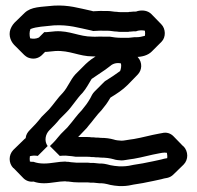

<svg xmlns="http://www.w3.org/2000/svg" viewBox="-20 -607 698 681"><path d="M260 40H289C293 40 297 40 301 41H313C319 42 326 42 333 43C339 43 345 43 350 44L360 46C372 50 400 54 415 53C422 53 430 52 437 51C459 46 482 44 503 39L523 35C535 32 549 30 562 26L573 24C582 22 589 18 595 12L631 -23C649 -41 648 -70 631 -88H630L595 -124C585 -134 571 -139 555 -135L544 -133C515 -128 485 -119 455 -114L441 -112C431 -111 421 -108 411 -108C404 -108 388 -110 384 -112C370 -116 355 -118 338 -118C331 -119 325 -119 320 -119C315 -120 309 -120 304 -120C299 -121 294 -121 289 -121H257L260 -124L282 -147C286 -151 290 -155 294 -161C309 -178 323 -199 340 -216C354 -233 360 -241 370 -258C370 -259 371 -259 372 -261C395 -275 415 -288 433 -306L468 -342C484 -358 486 -385 469 -404L468 -405L433 -441C417 -457 389 -460 371 -443C361 -435 347 -425 336 -418L303 -396C297 -391 290 -386 284 -380L282 -378L247 -343C229 -323 221 -298 203 -278C185 -260 170 -237 154 -219L130 -195L127 -192C114 -175 100 -160 85 -145C78 -138 72 -129 71 -117C69 -116 66 -113 63 -110L27 -75C10 -57 10 -29 27 -11H28L63 25C72 34 85 39 99 37C110 41 122 43 136 43C162 43 188 36 211 36C215 37 219 37 223 37C236 39 247 40 260 40ZM99 -33C94 -33 90 -33 86 -34C85 -40 85 -47 86 -53C94 -55 104 -56 114 -54L149 -89C136 -107 141 -131 155 -145C168 -158 181 -171 192 -185L216 -209C236 -229 252 -257 273 -278C286 -293 295 -311 305 -327L336 -348C347 -355 361 -365 371 -373C382 -383 397 -385 409 -382C411 -373 409 -362 406 -355C390 -343 373 -332 357 -322C355 -321 352 -319 350 -317L315 -282C308 -275 304 -266 300 -258C290 -241 284 -233 270 -216C253 -199 239 -178 224 -161C223 -159 220 -157 220 -156L196 -132L184 -118C180 -113 176 -108 171 -103L157 -89L192 -54C199 -55 206 -55 213 -55L235 -53L249 -51H289C294 -51 299 -51 304 -50C309 -50 315 -50 320 -49C325 -49 331 -49 338 -48C355 -48 370 -46 384 -42C388 -40 404 -38 411 -38C421 -38 431 -41 441 -42L455 -44C485 -49 515 -58 544 -63L555 -65C561 -66 567 -66 572 -65C573 -59 574 -51 573 -46L562 -44C549 -40 535 -38 523 -35L503 -31C482 -26 459 -24 437 -19C430 -18 422 -17 415 -17C400 -16 372 -20 360 -24L350 -26C345 -27 339 -27 333 -27C326 -28 319 -28 313 -29H301C297 -30 293 -30 289 -30H260C253 -30 247 -30 240 -31C235 -31 229 -32 223 -33C219 -33 215 -33 211 -34C188 -34 162 -27 136 -27C122 -27 110 -29 99 -33ZM345 -477C335 -478 317 -476 308 -477C260 -477 228 -499 176 -496C165 -495 154 -494 145 -493H137L118 -474C108 -469 98 -469 87 -471C84 -482 84 -494 88 -504C111 -513 137 -513 171 -517C224 -520 260 -508 303 -499C306 -498 309 -498 310 -497C319 -497 336 -499 346 -498H362C373 -498 384 -495 395 -495C400 -494 404 -494 409 -494H435C438 -495 441 -495 444 -495C450 -496 456 -496 463 -496C464 -496 464 -496 465 -497C475 -500 486 -500 494 -498C495 -491 495 -485 494 -480C484 -477 474 -475 463 -475H456C450 -474 444 -474 437 -473H407C395 -473 380 -475 369 -477ZM345 -407H369C380 -405 395 -403 407 -403H437C444 -404 450 -404 456 -405H463C484 -405 505 -411 518 -424L553 -459C569 -475 568 -505 552 -521L517 -557C505 -569 486 -573 465 -567C464 -566 464 -566 463 -566C456 -566 450 -566 444 -565C441 -565 438 -565 435 -564H409C404 -564 400 -564 395 -565C384 -565 373 -568 362 -568H346C336 -569 319 -567 310 -567C309 -568 306 -568 303 -569C260 -578 224 -590 171 -587C125 -582 91 -584 67 -561L31 -526C27 -522 24 -517 21 -512C8 -489 15 -464 30 -448L31 -447L66 -412C70 -408 75 -405 79 -403C99 -395 116 -400 128 -411L129 -412L140 -423H145C154 -424 165 -425 176 -426C228 -429 260 -407 308 -407C317 -406 335 -408 345 -407Z"/></svg>

Font: Dictator
Style: Chalk
Weight: 500
Version: Version MIL.1277